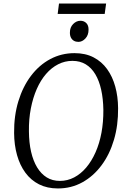

<svg xmlns="http://www.w3.org/2000/svg" viewBox="-20 -1052 717 1082"><path d="M306.5 10Q246 10 200 -13.2Q154 -36.5 123 -78.8Q92 -121 76 -178Q60 -235 59.5 -302.5Q58.5 -399.5 83.5 -481.5Q108.5 -563.5 154.5 -624.5Q200.5 -685.5 263.2 -719Q326 -752.5 400 -752.5Q461.5 -752.5 507.2 -728.8Q553 -705 583.5 -662.8Q614 -620.5 629.5 -564.2Q645 -508 645.5 -442.5Q646.5 -346.5 622.2 -264.2Q598 -182 552.2 -120.5Q506.5 -59 444 -24.5Q381.5 10 306.5 10ZM317.5 -32.5Q360 -32.5 397.8 -52.2Q435.5 -72 466 -108Q496.5 -144 518.5 -193.8Q540.5 -243.5 551.8 -304Q563 -364.5 562.5 -432.5Q561.5 -495.5 550.2 -546.2Q539 -597 517.2 -633.5Q495.5 -670 463.2 -689.5Q431 -709 388 -709Q345.5 -709 307.8 -689.8Q270 -670.5 239.5 -635.2Q209 -600 187.2 -550.5Q165.5 -501 153.8 -440.8Q142 -380.5 143 -311.5Q143.5 -248 155.2 -196.8Q167 -145.5 189.2 -108.8Q211.5 -72 243.5 -52.2Q275.5 -32.5 317.5 -32.5ZM421.5 -816Q407.5 -816 396.5 -822.2Q385.5 -828.5 379.5 -840.5Q373.5 -852.5 374 -869.5Q374 -898 392.2 -916.5Q410.5 -935 433 -935Q453.5 -935 466.5 -921.8Q479.5 -908.5 479 -884.5Q479 -854 461.2 -835Q443.5 -816 421.5 -816ZM312.5 -1032H578L570 -973.5H305Z"/></svg>

Font: Merriweather 48pt Light
Style: Italic
Weight: 300
Italic angle: -7.8°
Version: Version 2.101